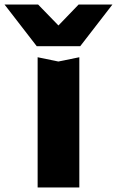

<svg xmlns="http://www.w3.org/2000/svg" viewBox="-107 -832 519 852"><path d="M60 -578 152 -559 245 -578V0H60ZM249 -627H56L-87 -812H62L195 -675H110L242 -812H392Z"/></svg>

Font: Unbounded SemiBold
Style: Regular
Weight: 600
Designer: Luke Prowse, Jean-Baptiste Morizot, Fátima Lázaro, Florian Runge
Foundry: NaN
Version: Version 1.700